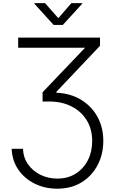

<svg xmlns="http://www.w3.org/2000/svg" viewBox="-20 -962 728 1198"><path d="M52.7 -33.7H123.5Q125.5 21.5 155 63.2Q184.6 105 232.4 128.7Q280.3 152.3 338.4 152.3Q403.3 152.3 452.1 121.6Q501 90.8 528.1 37.8Q555.2 -15.1 555.2 -82Q555.2 -155.3 522 -210.2Q488.8 -265.1 429.9 -296.1Q371.1 -327.1 294.4 -328.6H245.6V-386.2L510.7 -664.1H93.3V-727.5H604V-676.3L332 -389.2V-383.3Q418.5 -379.9 484.4 -340.3Q550.3 -300.8 587.4 -234.4Q624.5 -168 624.5 -82.5Q624.5 0.5 589.1 68.1Q553.7 135.7 489.3 175.5Q424.8 215.3 337.4 215.3Q259.3 215.3 195.8 183.6Q132.3 151.9 94 95.9Q55.7 40 52.7 -33.7ZM261.2 -942.4 343.8 -848.6 425.3 -942.4H492.7V-938.5L372.1 -806.6H314.5L194.8 -938.5V-942.4Z"/></svg>

Font: Inter Light
Style: Regular
Weight: 300
Designer: Rasmus Andersson
Foundry: rsms
Version: Version 4.000;git-a52131595